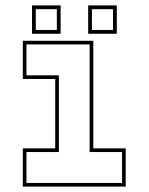

<svg xmlns="http://www.w3.org/2000/svg" viewBox="-20 -691 550 711"><path d="M64.5 0V-141.5H184.5V-398.5H64.5V-540H325.5V-141.5H445.5V0ZM78 -13.5H432V-128H312V-526.5H78V-412H198V-128H78ZM306.5 -566V-671H412.5V-566ZM98.5 -566V-671H204.5V-566ZM112.5 -580H190.5V-657H112.5ZM320.5 -580H398.5V-657H320.5Z"/></svg>

Font: Tourney Expanded Thin
Style: Regular
Weight: 100
Width: 7
Designer: Tyler Finck
Foundry: Etcetera Type Co
Version: Version 1.010; ttfautohint (v1.8.3)